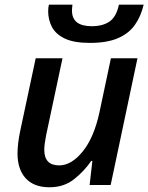

<svg xmlns="http://www.w3.org/2000/svg" viewBox="-20 -789 633 819"><path d="M190.9 9.8Q125 9.8 89.8 -28.3Q54.7 -66.4 54.7 -134.8Q54.7 -154.8 57.6 -179Q60.5 -203.1 65.9 -229L132.3 -540.5H246.6L176.8 -212.4Q168.9 -172.9 168.9 -149.9Q168.9 -83.5 232.4 -83.5Q284.7 -83.5 332.8 -142.8Q380.9 -202.1 404.3 -310.1L453.1 -540.5H566.4L452.1 0H362.3L374 -102.5H369.1Q339.4 -59.1 296.1 -24.7Q252.9 9.8 190.9 9.8ZM363.3 -606Q295.4 -606 256.6 -624.5Q217.8 -643.1 201.7 -673.8Q185.5 -704.6 185.5 -741.2Q185.5 -756.3 188.5 -769H289.1Q287.1 -754.4 287.1 -743.7Q287.1 -677.2 371.6 -677.2Q418 -677.2 447 -697Q476.1 -716.8 487.3 -769H592.8Q581.1 -719.2 555.2 -682.6Q529.3 -646 482.9 -626Q436.5 -606 363.3 -606Z"/></svg>

Font: Open Sans SemiBold
Style: Italic
Weight: 600
Italic angle: -12°
Designer: Monotype Design Team
Foundry: Monotype Imaging Inc.
Version: Version 3.003; ttfautohint (v1.8.4)